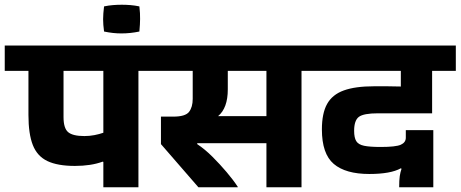

<svg xmlns="http://www.w3.org/2000/svg" viewBox="-70 -799 1943 810"><path d="M246 -99Q173 -99 130 -119.5Q87 -140 68.5 -187Q50 -234 50 -314V-500H-50V-607H615V-500H514V-9H366V-116L363 -117Q314 -99 246 -99ZM198 -305Q198 -258 217.5 -241.5Q237 -225 286 -225Q308 -225 328.5 -229Q349 -233 366 -239V-500H198Z M518 -772Q520 -756 520.5 -743.5Q521 -731 521 -719Q521 -698 518 -666Q499 -662 480 -660Q461 -658 442 -658Q424 -658 406 -660Q388 -662 369 -666Q367 -681 366 -693.5Q365 -706 365 -718Q365 -729 366 -742.5Q367 -756 369 -772Q388 -776 406.5 -777.5Q425 -779 444 -779Q462 -779 480.5 -777.5Q499 -776 518 -772Z M767 -9 609 -191V-307H661Q712 -307 727.5 -327Q743 -347 743 -382V-500H550V-607H1302V-500H1202V-9H1054V-195H762V-191Q795 -169 826.5 -137.5Q858 -106 886 -73Q914 -40 933 -11V-9ZM891 -422Q891 -343 850 -309H1054V-500H891Z M1288 -253Q1288 -321 1310 -360.5Q1332 -400 1380.5 -417.5Q1429 -435 1508 -435Q1535 -435 1564.5 -435Q1594 -435 1621 -434V-500H1202V-607H1853V-500H1753V-321H1525Q1464 -321 1444 -306Q1424 -291 1424 -247Q1424 -218 1433 -203.5Q1442 -189 1466 -184Q1490 -179 1536 -179Q1600 -179 1621 -188.5Q1642 -198 1642 -218V-250H1758V-9H1614Q1614 -39 1616.5 -56Q1619 -73 1624 -87L1621 -89Q1578 -65 1488 -65Q1388 -65 1338 -107.5Q1288 -150 1288 -253Z"/></svg>

Font: Bakbak One
Style: Regular
Weight: 400
Designer: Saumya Kishore and Sanchit Sawaria
Foundry: A Good Feeling
Version: Version 1.003; ttfautohint (v1.8.3)